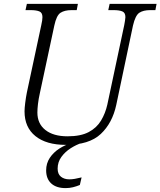

<svg xmlns="http://www.w3.org/2000/svg" viewBox="-20 -734 824 986"><path d="M318 10Q218 10 162 -35Q106 -80 106 -162Q106 -178 109.5 -206Q113 -234 118 -259L192 -605Q198 -631 198 -646Q198 -669 182 -675.5Q166 -682 138 -682H111L118 -714H380L374 -682H347Q312 -682 291 -668.5Q270 -655 259 -603L185 -257Q178 -226 175 -200Q172 -174 172 -156Q172 -99 213 -66.5Q254 -34 327 -34Q395 -34 436 -56Q477 -78 499 -115Q521 -152 531 -196L618 -605Q620 -617 622 -628Q624 -639 624 -646Q624 -669 608 -675.5Q592 -682 564 -682H536L543 -714H784L778 -682H751Q716 -682 695.5 -668.5Q675 -655 663 -603L577 -195Q557 -102 497.5 -46Q438 10 318 10ZM317 232Q269 232 243 208Q217 184 217 141Q217 105 235.5 77Q254 49 284 29.5Q314 10 349 0H400Q372 9 343.5 27Q315 45 295.5 71.5Q276 98 276 132Q276 160 293 173.5Q310 187 336 187Q349 187 364 184.5Q379 182 399 177L390 216Q373 223 355 227.5Q337 232 317 232Z"/></svg>

Font: Noto Serif Light
Style: Italic
Weight: 300
Italic angle: -12°
Designer: Monotype Design Team
Foundry: Monotype Imaging Inc.
Version: Version 2.013